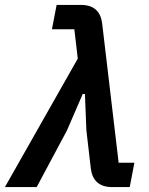

<svg xmlns="http://www.w3.org/2000/svg" viewBox="-62 -760 605 780"><path d="M254 -522 -42 0H87L210 -230L274 -378H283L289 -230L307 -75C313 -28 340 0 393 0H465L484 -99H420L353 -665C347 -712 321 -740 267 -740H168L149 -641H240Z"/></svg>

Font: Braiins Sans SemiBold
Style: Italic
Weight: 600
Italic angle: -11.31°
Designer: Mike Abbink, Paul van der Laan, Pieter van Rosmalen, Jiri Chlebus, Lubos Buracinsky
Foundry: Bold Monday, Sudetype
Version: Version 1.000;hotconv 1.0.109;makeotfexe 2.5.65596